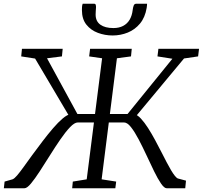

<svg xmlns="http://www.w3.org/2000/svg" viewBox="-58 -1003 1080 1023"><path d="M-37.5 0 -33.5 -35.5 8.5 -47.5Q18.5 -51 33.8 -69Q49 -87 69.2 -115.2Q89.5 -143.5 113.5 -176.5Q140 -212.5 168.5 -250Q197 -287.5 224.5 -319.5Q252 -351.5 276.5 -372.2Q301 -393 319.5 -395L325 -359.5L129 -691L55 -702.5L59 -743H276L272 -702.5L192.5 -692.5L354.5 -395.5H457L451 -350.5H356.5Q339 -350.5 315 -325.2Q291 -300 263.5 -260Q236 -220 208 -175.2Q180 -130.5 154 -90.5Q128 -50.5 107 -25.2Q86 0 72.5 0ZM326.5 0 330 -35.5 404 -47.5 486 -692.5 417 -702.5 422 -743H644L640 -702.5L565 -692.5L483.5 -47.5L561 -35.5L556.5 0ZM830 0Q817 0 799.8 -25.2Q782.5 -50.5 763 -90.5Q743.5 -130.5 722.8 -175.2Q702 -220 681 -260Q660 -300 640.2 -325.2Q620.5 -350.5 603 -350.5H513L518 -395.5H621.5L860.5 -690L781 -702.5L786 -743H1002.5L997.5 -702.5L922.5 -691.5L647.5 -361L657.5 -395Q674.5 -391 693 -371Q711.5 -351 730.8 -321Q750 -291 768.8 -256Q787.5 -221 805 -187Q818 -161.5 830.2 -138Q842.5 -114.5 853.5 -96Q864.5 -77.5 873.8 -66Q883 -54.5 890 -52L933 -40.5L929 0ZM444 -983Q450.5 -983 452.2 -976.8Q454 -970.5 453.5 -962Q453 -953.5 452.2 -943.8Q451.5 -934 451.5 -925.5Q451.5 -889.5 476.8 -871.5Q502 -853.5 546 -853.5Q576.5 -853.5 598.2 -865Q620 -876.5 632.8 -898Q645.5 -919.5 649 -950Q650.5 -963 654.2 -973Q658 -983 667 -983H725.5Q725.5 -979.5 725.2 -974.8Q725 -970 723.5 -961Q715 -910 688 -877.5Q661 -845 622.8 -829.5Q584.5 -814 542 -814Q501 -814 463.5 -828Q426 -842 402.2 -871.8Q378.5 -901.5 378.5 -949.5Q378.5 -958 379 -966.5Q379.5 -975 382.5 -983Z"/></svg>

Font: Merriweather 7pt Light
Style: Italic
Weight: 300
Italic angle: -7.8°
Designer: Eben Sorkin
Foundry: Eben Sorkin
Version: Version 2.200;gftools[0.9.31]